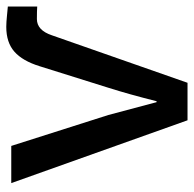

<svg xmlns="http://www.w3.org/2000/svg" viewBox="-23 -583 606 600"><g transform="rotate(-90 280.0 -283.0)"><path d="M7.8 -550.8H124L220.7 -247.1Q221.7 -242.2 260.7 -96.7H263.7Q285.2 -182.6 305.7 -247.1L373 -461.9Q389.6 -515.6 418.5 -541Q447.3 -566.4 496.1 -566.4Q509.8 -566.4 533.2 -564Q556.6 -561.5 559.6 -561.5V-469.7Q546.9 -470.7 520.5 -470.7Q485.4 -470.7 469.7 -423.8L321.3 0H204.1Z"/></g></svg>

Font: Gothic A1 SemiBold
Style: Regular
Weight: 600
Version: Version 2.50